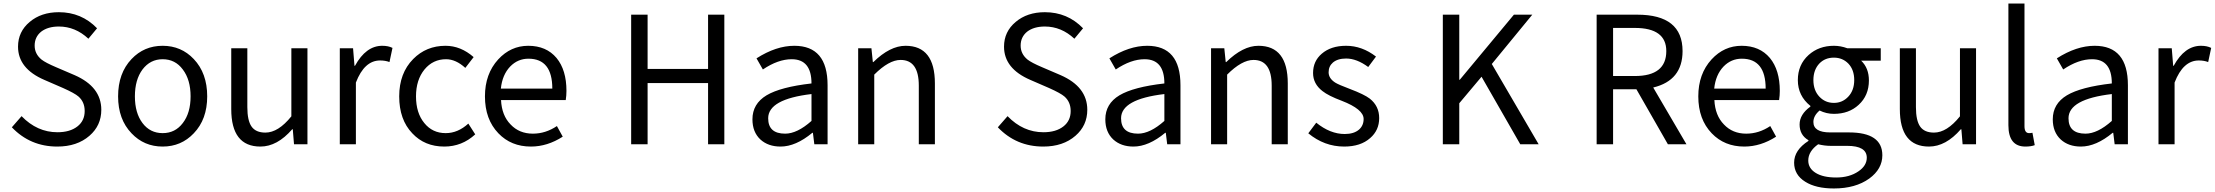

<svg xmlns="http://www.w3.org/2000/svg" viewBox="-20 -816 12527 1086"><path d="M47 -96 102 -159Q190 -68 305 -68Q376 -68 418 -101Q459 -133 459 -188Q459 -239 424 -270Q402 -289 337 -318L231 -364Q82 -428 82 -552Q82 -637 148 -692Q213 -747 313 -747Q441 -747 529 -656L480 -597Q406 -666 313 -666Q251 -666 213 -637Q176 -607 176 -558Q176 -511 215 -479Q238 -461 297 -436L402 -391Q553 -325 553 -195Q553 -106 486 -48Q416 13 304 13Q151 13 47 -96Z M724 -62Q648 -141 648 -271Q648 -402 724 -482Q795 -557 900 -557Q1005 -557 1076 -482Q1152 -402 1152 -271Q1152 -141 1076 -62Q1005 13 900 13Q795 13 724 -62ZM1014 -120Q1058 -177 1058 -271Q1058 -365 1014 -423Q971 -481 900 -481Q830 -481 786 -423Q743 -365 743 -271Q743 -177 786 -120Q829 -63 900 -63Q971 -63 1014 -120Z M1288 -199V-543H1379V-210Q1379 -134 1403 -100Q1427 -66 1481 -66Q1554 -66 1628 -158V-543H1719V0H1643L1636 -85H1633Q1548 13 1453 13Q1288 13 1288 -199Z M1902 -543H1977L1985 -444H1988Q2050 -557 2142 -557Q2177 -557 2200 -545L2183 -465Q2160 -474 2130 -474Q2041 -474 1993 -349V0H1902Z M2312 -62Q2238 -139 2238 -271Q2238 -402 2317 -482Q2391 -557 2500 -557Q2586 -557 2659 -493L2612 -432Q2558 -481 2503 -481Q2429 -481 2381 -423Q2333 -364 2333 -271Q2333 -177 2380 -120Q2426 -63 2501 -63Q2570 -63 2629 -117L2668 -56Q2593 13 2493 13Q2382 13 2312 -62Z M2799 -62Q2723 -141 2723 -271Q2723 -398 2798 -480Q2869 -557 2968 -557Q3070 -557 3128 -488Q3184 -420 3184 -302Q3184 -276 3180 -250H2814Q2818 -163 2868 -112Q2917 -60 2994 -60Q3066 -60 3130 -103L3163 -43Q3076 13 2983 13Q2871 13 2799 -62ZM3104 -315Q3104 -484 2969 -484Q2909 -484 2866 -440Q2821 -393 2813 -315Z M3550 -733H3643V-426H3985V-733H4077V0H3985V-346H3643V0H3550Z M4281 -27Q4236 -69 4236 -141Q4236 -229 4316 -277Q4395 -324 4570 -344Q4570 -481 4458 -481Q4381 -481 4295 -423L4259 -486Q4370 -557 4473 -557Q4661 -557 4661 -334V0H4586L4578 -65H4575Q4481 13 4395 13Q4325 13 4281 -27ZM4570 -132V-284Q4325 -255 4325 -147Q4325 -60 4421 -60Q4489 -60 4570 -132Z M4834 -543H4909L4917 -465H4920Q5014 -557 5102 -557Q5268 -557 5268 -344V0H5177V-332Q5177 -477 5074 -477Q5008 -477 4925 -394V0H4834Z M5624 -96 5679 -159Q5767 -68 5882 -68Q5953 -68 5995 -101Q6036 -133 6036 -188Q6036 -239 6001 -270Q5979 -289 5914 -318L5808 -364Q5659 -428 5659 -552Q5659 -637 5725 -692Q5790 -747 5890 -747Q6018 -747 6106 -656L6057 -597Q5983 -666 5890 -666Q5828 -666 5790 -637Q5753 -607 5753 -558Q5753 -511 5792 -479Q5815 -461 5874 -436L5979 -391Q6130 -325 6130 -195Q6130 -106 6063 -48Q5993 13 5881 13Q5728 13 5624 -96Z M6277 -27Q6232 -69 6232 -141Q6232 -229 6312 -277Q6391 -324 6566 -344Q6566 -481 6454 -481Q6377 -481 6291 -423L6255 -486Q6366 -557 6469 -557Q6657 -557 6657 -334V0H6582L6574 -65H6571Q6477 13 6391 13Q6321 13 6277 -27ZM6566 -132V-284Q6321 -255 6321 -147Q6321 -60 6417 -60Q6485 -60 6566 -132Z M6830 -543H6905L6913 -465H6916Q7010 -557 7098 -557Q7264 -557 7264 -344V0H7173V-332Q7173 -477 7070 -477Q7004 -477 6921 -394V0H6830Z M7380 -62 7425 -122Q7504 -58 7586 -58Q7638 -58 7667 -83Q7693 -106 7693 -143Q7693 -198 7569 -246Q7494 -274 7460 -301Q7407 -342 7407 -403Q7407 -470 7456 -512Q7508 -557 7594 -557Q7684 -557 7763 -496L7719 -437Q7654 -485 7594 -485Q7546 -485 7519 -462Q7495 -441 7495 -407Q7495 -373 7532 -349Q7551 -337 7615 -313Q7697 -282 7728 -258Q7781 -216 7781 -148Q7781 -79 7730 -35Q7676 13 7583 13Q7471 13 7380 -62Z M8141 -733H8234V-365H8237L8543 -733H8647L8418 -454L8683 0H8579L8360 -382L8234 -232V0H8141Z M9104 -386H9227Q9405 -386 9405 -527Q9405 -658 9227 -658H9104ZM9414 0 9236 -311H9104V0H9011V-733H9241Q9497 -733 9497 -527Q9497 -361 9331 -321L9519 0Z M9662 -62Q9586 -141 9586 -271Q9586 -398 9661 -480Q9732 -557 9831 -557Q9933 -557 9991 -488Q10047 -420 10047 -302Q10047 -276 10043 -250H9677Q9681 -163 9731 -112Q9780 -60 9857 -60Q9929 -60 9993 -103L10026 -43Q9939 13 9846 13Q9734 13 9662 -62ZM9967 -315Q9967 -484 9832 -484Q9772 -484 9729 -440Q9684 -393 9676 -315Z M10191 212Q10128 173 10128 104Q10128 33 10209 -19V-23Q10159 -52 10159 -112Q10159 -169 10220 -213V-217Q10149 -274 10149 -363Q10149 -450 10210 -505Q10268 -557 10353 -557Q10391 -557 10429 -543H10618V-473H10507Q10551 -431 10551 -361Q10551 -276 10493 -223Q10438 -172 10353 -172Q10310 -172 10272 -191Q10237 -161 10237 -126Q10237 -67 10332 -67H10438Q10627 -67 10627 62Q10627 140 10553 194Q10475 250 10353 250Q10251 250 10191 212ZM10434 -269Q10468 -305 10468 -363Q10468 -421 10435 -456Q10402 -490 10353 -490Q10303 -490 10271 -457Q10237 -421 10237 -363Q10237 -305 10271 -269Q10304 -234 10353 -234Q10401 -234 10434 -269ZM10492 153Q10539 121 10539 76Q10539 9 10428 9H10334Q10300 9 10264 0Q10208 40 10208 92Q10208 136 10250 162Q10292 188 10366 188Q10441 188 10492 153Z M10726 -199V-543H10817V-210Q10817 -134 10841 -100Q10865 -66 10919 -66Q10992 -66 11066 -158V-543H11157V0H11081L11074 -85H11071Q10986 13 10891 13Q10726 13 10726 -199Z M11340 -108V-796H11431V-102Q11431 -63 11457 -63Q11466 -63 11476 -65L11489 5Q11468 13 11436 13Q11340 13 11340 -108Z M11636 -27Q11591 -69 11591 -141Q11591 -229 11671 -277Q11750 -324 11925 -344Q11925 -481 11813 -481Q11736 -481 11650 -423L11614 -486Q11725 -557 11828 -557Q12016 -557 12016 -334V0H11941L11933 -65H11930Q11836 13 11750 13Q11680 13 11636 -27ZM11925 -132V-284Q11680 -255 11680 -147Q11680 -60 11776 -60Q11844 -60 11925 -132Z M12189 -543H12264L12272 -444H12275Q12337 -557 12429 -557Q12464 -557 12487 -545L12470 -465Q12447 -474 12417 -474Q12328 -474 12280 -349V0H12189Z"/></svg>

Font: Source Han Sans K Regular
Style: Regular
Weight: 400
Designer: Ryoko NISHIZUKA  (kana & ideographs); Paul D. Hunt (Latin, Greek & Cyrillic); Wenlong ZHANG  (bopomofo); Sandoll Communi
Foundry: Adobe Systems Incorporated
Version: Version 1.00 July 18, 2014, initial release